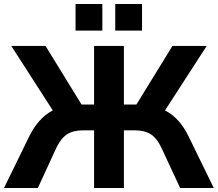

<svg xmlns="http://www.w3.org/2000/svg" viewBox="-20 -933 1081 953"><path d="M0 0 124 -254Q170 -348 242 -385L36 -705H206L385 -414H447V-705H595V-414H657L836 -705H1006L799 -385Q872 -348 917 -254L1041 0H874L781 -200Q759 -247 728.5 -266.5Q698 -286 651 -286H595V0H447V-286H391Q343 -286 312.5 -266Q282 -246 260 -200L168 0ZM552 -781V-913H685V-781ZM355 -781V-913H488V-781Z"/></svg>

Font: Nunito Sans ExtraBold
Style: Regular
Weight: 800
Designer: Vernon Adams
Foundry: Vernon Adams
Version: Version 3.101; ttfautohint (v1.8.4.7-5d5b);gftools[0.9.27]